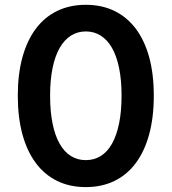

<svg xmlns="http://www.w3.org/2000/svg" viewBox="-20 -757 707 791"><path d="M333.5 13.8Q267.8 13.8 215.7 -11.5Q163.7 -36.9 127.7 -85.2Q91.6 -133.5 72.4 -203.5Q53.3 -273.4 53.3 -362.9Q53.3 -452.1 72.6 -521.7Q92 -591.3 128 -639.2Q164.1 -687.1 216.1 -712.2Q268.1 -737.2 333.5 -737.2Q399.1 -737.2 451 -712.2Q502.8 -687.1 539.1 -639.2Q575.3 -591.3 594.5 -521.7Q613.6 -452.1 613.6 -362.9Q613.6 -273.4 594.5 -203.3Q575.3 -133.2 539.2 -84.9Q503.2 -36.6 451.2 -11.4Q399.1 13.8 333.5 13.8ZM333.5 -97.3Q367.5 -97.3 394.9 -114.2Q422.2 -131 441.2 -164.6Q460.2 -198.2 470.5 -247.9Q480.8 -297.6 480.8 -362.9Q480.8 -427.9 470.5 -477.5Q460.2 -527 441.1 -560.2Q421.9 -593.4 394.7 -610.4Q367.5 -627.5 333.5 -627.5Q299.7 -627.5 272.5 -610.4Q245.4 -593.4 226.2 -560.2Q207 -527 196.7 -477.5Q186.4 -427.9 186.4 -362.9Q186.4 -297.6 196.6 -247.9Q206.7 -198.2 225.9 -164.6Q245 -131 272.2 -114.2Q299.4 -97.3 333.5 -97.3Z"/></svg>

Font: Interop SemBd
Style: Regular
Weight: 600
Designer: Rasmus Andersson, Google, Jang Haemin
Foundry: jhaemin
Version: Version 1.008